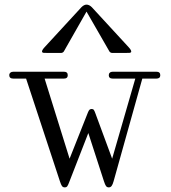

<svg xmlns="http://www.w3.org/2000/svg" viewBox="-20 -810 740 830"><path d="M255.9 -500Q272.9 -500 272.9 -484.9Q272.9 -470.2 255.9 -470.2H172.9L280.8 -124L358.9 -320.8Q358.9 -321.3 360.4 -324.5Q361.8 -327.6 362.3 -328.6Q362.8 -329.6 364.3 -332.3Q365.7 -335 367.2 -335.9Q368.7 -336.9 370.8 -337.9Q373 -338.9 376 -338.9Q379.4 -338.9 381.8 -337.9Q384.3 -336.9 385.7 -334.5Q387.2 -332 388.2 -330.3Q389.2 -328.6 390.4 -325.2Q391.6 -321.8 392.1 -320.8L464.8 -124L564.9 -470.2H467.8Q450.2 -470.2 450.2 -484.9Q450.2 -491.7 454.8 -495.8Q459.5 -500 467.8 -500H655.8Q672.9 -500 672.9 -484.9Q672.9 -470.2 655.8 -470.2H595.2L471.2 -26.9Q467.3 -12.7 462.6 -6.3Q458 0 450.2 0Q442.4 0 438.2 -5.9Q434.1 -11.7 429.2 -26.9L361.8 -234.9L280.8 -26.9Q274.9 -10.7 271.2 -5.4Q267.6 0 259.8 0Q252 0 247.8 -5.9Q243.7 -11.7 238.8 -26.9L92.8 -470.2H38.1Q20 -470.2 20 -484.9Q20 -491.7 24.9 -495.8Q29.8 -500 38.1 -500ZM162.1 -585Q163.6 -582 168.9 -581.5Q174.3 -581.1 193.8 -581.1H226.1Q228.5 -581.1 232.2 -581.1Q235.8 -581.1 237.5 -581.1Q239.3 -581.1 241.9 -581.1Q244.6 -581.1 245.6 -581.3Q246.6 -581.5 248.5 -582Q250.5 -582.5 251.5 -583.3Q252.4 -584 253.7 -585Q254.9 -585.9 255.9 -587.4Q256.8 -588.9 257.8 -590.8L354 -759.8L451.2 -590.8Q452.1 -588.9 453.1 -587.4Q454.1 -585.9 455.3 -585Q456.5 -584 457.5 -583.3Q458.5 -582.5 460.4 -582Q462.4 -581.5 463.4 -581.3Q464.4 -581.1 467 -581.1Q469.7 -581.1 471.4 -581.1Q473.1 -581.1 476.8 -581.1Q480.5 -581.1 482.9 -581.1H515.1Q534.7 -581.1 540 -581.5Q545.4 -582 546.9 -585Q549.8 -591.3 536.1 -606L377 -778.8Q365.7 -790 354 -790Q343.3 -790 332 -778.8L172.9 -606Q159.2 -591.3 162.1 -585Z"/></svg>

Font: Director Light
Style: Regular
Weight: 100
Designer: Ange Degheest & May Jolivet & Justine Herbel
Foundry: Velvetyne Type Foundry
Version: Version 1.000;FEAKit 1.0